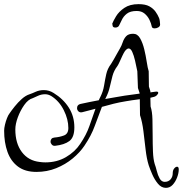

<svg xmlns="http://www.w3.org/2000/svg" viewBox="-23 -807 883 927"><path d="M840 11Q840 29 832 50Q824 71 810.5 85.5Q797 100 778 100Q756 100 739.5 80Q723 60 712 34.5Q701 9 695 -9Q685 -41 680 -85Q675 -129 669.5 -173.5Q664 -218 653 -251L652 -328Q633 -326 615 -323Q597 -320 584 -318Q553 -313 525 -306Q497 -299 469 -291Q451 -245 434.5 -199Q418 -153 385 -104Q363 -71 328 -42Q293 -13 248.5 5Q204 23 153 23Q98 23 63.5 -3Q29 -29 13 -74Q-3 -119 -3 -176Q-3 -188 1 -205Q5 -222 11 -237Q17 -252 22 -258Q32 -273 48 -293Q64 -313 82.5 -329.5Q101 -346 120 -352Q132 -356 149.5 -364Q167 -372 189 -372Q214 -372 236 -358Q283 -329 309.5 -287Q336 -245 336 -192Q336 -144 312 -126Q288 -108 243 -103Q233 -102 227 -109Q221 -116 221 -123Q221 -131 225.5 -136.5Q230 -142 240 -143Q265 -145 286 -153Q307 -161 307 -189Q307 -231 285 -275Q263 -319 225 -343Q210 -352 195 -352Q176 -352 159.5 -344Q143 -336 135 -333Q113 -327 94 -300Q75 -273 63 -240.5Q51 -208 51 -182Q51 -115 82.5 -73Q114 -31 169 -25Q176 -24 182.5 -23.5Q189 -23 196 -23Q252 -23 295.5 -48.5Q339 -74 364 -112Q394 -156 408.5 -198Q423 -240 438 -282Q422 -278 406 -273.5Q390 -269 373 -265Q362 -263 355.5 -269.5Q349 -276 349 -285Q349 -301 365 -305Q388 -310 410 -314.5Q432 -319 454 -323Q456 -328 458 -332Q460 -336 462 -340Q475 -366 479.5 -394Q484 -422 490 -449Q496 -476 513 -498Q518 -505 526 -519.5Q534 -534 542.5 -549Q551 -564 555 -571Q564 -586 569.5 -603Q575 -620 586 -632Q597 -644 620 -644Q641 -644 653.5 -622Q666 -600 673.5 -569Q681 -538 685.5 -508Q690 -478 695 -463L696 -389L703 -367V-361Q719 -363 725 -364Q741 -367 741 -359Q741 -354 734 -347Q727 -340 715 -338Q711 -337 703 -335L704 -293Q712 -269 713 -231Q714 -193 714 -153Q714 -113 715.5 -75.5Q717 -38 724 -15Q729 -2 734 18.5Q739 39 748 55Q757 71 772 71Q790 71 800.5 59Q811 47 811 29Q811 15 818 6.5Q825 -2 832 -2Q840 -2 840 11ZM651 -358 643 -382 640 -463Q635 -489 629 -514.5Q623 -540 615.5 -556.5Q608 -573 598 -573Q590 -573 580 -560Q575 -553 568 -538Q561 -523 554.5 -508.5Q548 -494 543 -487Q527 -466 520 -440Q513 -414 507 -387Q501 -360 488 -335L485 -329Q508 -333 531 -337Q554 -341 578 -345Q591 -347 610.5 -349.5Q630 -352 651 -355ZM646 -787Q679 -787 698 -776.5Q717 -766 728 -750.5Q739 -735 745 -720Q747 -716 748.5 -705Q750 -694 750 -689Q750 -680 741.5 -675Q733 -670 724 -670Q712 -670 710 -678Q707 -694 698.5 -711.5Q690 -729 675 -741.5Q660 -754 637 -754Q606 -754 589.5 -741Q573 -728 565.5 -711.5Q558 -695 552 -684Q551 -681 546.5 -677.5Q542 -674 534 -674Q523 -674 521 -681.5Q519 -689 519 -693Q524 -706 537.5 -728.5Q551 -751 577.5 -769Q604 -787 646 -787Z"/></svg>

Font: Ingrid Darling
Style: Regular
Weight: 400
Designer: Robert E. Leuschke
Foundry: Robert E. Leuschke
Version: Version 1.010; ttfautohint (v1.8.3)